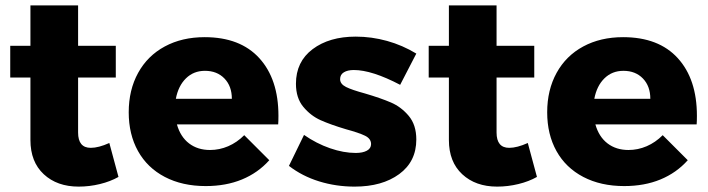

<svg xmlns="http://www.w3.org/2000/svg" viewBox="-20 -685 2631 713"><path d="M420 -28Q390 -11 351 -1.5Q312 8 272 8Q192 8 142.5 -38Q93 -84 93 -165V-397H18V-515H93V-665H270V-515H410V-397H270V-193Q270 -136 317 -136Q346 -136 386 -154Z M1014 -255Q1014 -234 1013 -223H637Q650 -177 682 -152.5Q714 -128 760 -128Q795 -128 827.5 -142Q860 -156 887 -183L980 -90Q938 -43 878.5 -18.5Q819 6 744 6Q657 6 592 -28Q527 -62 492.5 -124Q458 -186 458 -268Q458 -351 493 -414.5Q528 -478 592 -512.5Q656 -547 740 -547Q872 -547 943 -469Q1014 -391 1014 -255ZM841 -318Q841 -365 813.5 -393.5Q786 -422 741 -422Q699 -422 670.5 -394Q642 -366 633 -318Z M1294 -425Q1271 -425 1257 -416.5Q1243 -408 1243 -391Q1243 -373 1265 -362Q1287 -351 1335 -338Q1393 -321 1431.5 -304.5Q1470 -288 1498 -254.5Q1526 -221 1526 -167Q1526 -85 1462.5 -38.5Q1399 8 1297 8Q1228 8 1165 -11.5Q1102 -31 1053 -69L1109 -184Q1155 -152 1205.5 -134.5Q1256 -117 1301 -117Q1327 -117 1342.5 -125.5Q1358 -134 1358 -150Q1358 -170 1335.5 -181Q1313 -192 1265 -205Q1208 -222 1171 -238.5Q1134 -255 1106.5 -288Q1079 -321 1079 -374Q1079 -456 1141 -502.5Q1203 -549 1301 -549Q1360 -549 1417.5 -533Q1475 -517 1526 -486L1466 -370Q1361 -425 1294 -425Z M1974 -28Q1944 -11 1905 -1.5Q1866 8 1826 8Q1746 8 1696.5 -38Q1647 -84 1647 -165V-397H1572V-515H1647V-665H1824V-515H1964V-397H1824V-193Q1824 -136 1871 -136Q1900 -136 1940 -154Z M2568 -255Q2568 -234 2567 -223H2191Q2204 -177 2236 -152.5Q2268 -128 2314 -128Q2349 -128 2381.5 -142Q2414 -156 2441 -183L2534 -90Q2492 -43 2432.5 -18.5Q2373 6 2298 6Q2211 6 2146 -28Q2081 -62 2046.5 -124Q2012 -186 2012 -268Q2012 -351 2047 -414.5Q2082 -478 2146 -512.5Q2210 -547 2294 -547Q2426 -547 2497 -469Q2568 -391 2568 -255ZM2395 -318Q2395 -365 2367.5 -393.5Q2340 -422 2295 -422Q2253 -422 2224.5 -394Q2196 -366 2187 -318Z"/></svg>

Font: Montserrat arm2
Style: Bold
Weight: 700
Designer: Julieta Ulanovsky
Foundry: Julieta Ulanovsky
Version: Version 6.000